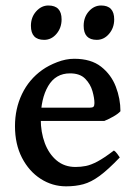

<svg xmlns="http://www.w3.org/2000/svg" viewBox="-20 -654 485 688"><path d="M411.6 -255.4Q403.3 -246.1 386 -236.3Q368.7 -226.6 354 -220.7H84.5L85 -268.1H300.8Q311.5 -268.1 314.9 -271.5Q318.4 -274.9 318.4 -284.7Q318.4 -302.2 311.3 -327.4Q304.2 -352.5 285.4 -371.8Q266.6 -391.1 231 -391.1Q179.2 -391.1 152.6 -345.7Q126 -300.3 126 -227.5Q126 -180.2 140.6 -141.1Q155.3 -102.1 183.1 -78.9Q210.9 -55.7 250.5 -55.7Q269.5 -55.7 287.8 -59.3Q306.2 -63 329.6 -75.4Q353 -87.9 388.2 -114.7Q394 -111.3 400.4 -102.5Q406.7 -93.8 409.2 -89.8Q367.2 -45.9 336.9 -23.7Q306.6 -1.5 278.8 6.1Q251 13.7 216.8 13.7Q167.5 13.7 125.7 -13.2Q84 -40 58.8 -88.6Q33.7 -137.2 33.7 -202.1Q33.7 -264.6 58.8 -317.1Q84 -369.6 131.3 -403.3Q153.8 -419.4 185.1 -431.4Q216.3 -443.4 246.1 -443.4Q306.2 -443.4 342.3 -415Q378.4 -386.7 395 -343.5Q411.6 -300.3 411.6 -255.4ZM200.7 -584.5Q200.7 -554.2 182.4 -532.7Q164.1 -511.2 138.2 -511.2Q90.8 -511.2 90.8 -561.5Q90.8 -592.3 109.6 -613.3Q128.4 -634.3 153.3 -634.3Q200.7 -634.3 200.7 -584.5ZM389.2 -584.5Q389.2 -554.2 370.8 -532.7Q352.5 -511.2 326.7 -511.2Q279.8 -511.2 279.8 -561.5Q279.8 -592.3 298.3 -613.3Q316.9 -634.3 342.3 -634.3Q389.2 -634.3 389.2 -584.5Z"/></svg>

Font: Namdhinggo Medium
Style: Regular
Weight: 500
Designer: Victor Gaultney
Foundry: SIL International
Version: Version 3.001